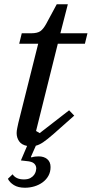

<svg xmlns="http://www.w3.org/2000/svg" viewBox="-20 -674 430 900"><path d="M97 206Q65 206 45 193.5Q25 181 17 164L39 143Q55 167 92 167Q111 167 122.5 160.5Q134 154 140 145.5Q146 137 148 128.5Q150 120 150 116Q150 102 140 92.5Q130 83 104 81L78 78L107 10Q81 5 69.5 -12Q58 -29 58 -50Q58 -61 61 -74.5Q64 -88 66 -98L159 -469H70L82 -518H125Q156 -518 170 -528.5Q184 -539 197 -563L246 -654H298L263 -518H390L378 -469H251L149 -60L166 -50L304 -157L328 -132L231 -46Q200 -19 182 -7Q164 5 148 9L125 61L127 64Q136 61 144.5 60Q153 59 161 59Q186 59 201.5 72Q217 85 217 109Q217 132 207 150Q197 168 180 180.5Q163 193 141.5 199.5Q120 206 97 206Z"/></svg>

Font: IBM Plex Serif Text
Style: Italic
Weight: 450
Italic angle: -14°
Designer: Mike Abbink, Paul van der Laan, Pieter van Rosmalen
Foundry: Bold Monday
Version: Version 3.001